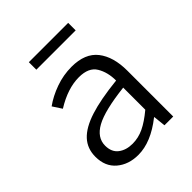

<svg xmlns="http://www.w3.org/2000/svg" viewBox="-202 -840 977 977"><g transform="rotate(-45 287.0 -351.0)"><path d="M66 -135Q66 -194 102.5 -233.5Q139 -273 215 -297.5Q291 -322 415 -335Q415 -395 389 -438Q363 -481 293 -481Q212 -481 122 -425L90 -474Q133 -505 189 -525Q245 -545 304 -545Q401 -545 446 -487.5Q491 -430 491 -330V0H428L421 -66H419Q319 13 228 13Q158 13 112 -26Q66 -65 66 -135ZM415 -125V-284Q266 -267 203.5 -232.5Q141 -198 141 -140Q141 -94 171 -71Q201 -48 247 -48Q289 -48 328 -66.5Q367 -85 415 -125ZM167 -715H450V-661H167Z"/></g></svg>

Font: Nebula Sans Book
Style: Regular
Weight: 400
Designer: Paul D. Hunt for Adobe (as Source Sans)
Foundry: Nebula Entertainment & Broadcasting LLC
Version: Version 1.010